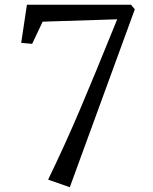

<svg xmlns="http://www.w3.org/2000/svg" viewBox="-20 -632 644 806"><path d="M472 -551 159 -541 115 -448 69 -452 93 -612H530L546 -593L273 154L182 122Q251 -20 314 -168Q377 -316 472 -551Z"/></svg>

Font: Grenzecho Serif
Style: Serif-Regular
Weight: 400
Designer: Dan Reynolds
Foundry: Dan Reynolds
Version: Version 1.001; ttfautohint (v1.1) -l 5 -r 5 -G 72 -x 0 -D la